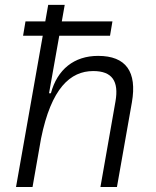

<svg xmlns="http://www.w3.org/2000/svg" viewBox="-20 -752 626 772"><path d="M383.8 0H450.2L510.3 -340.3C531.7 -463.4 486.8 -527.3 374.5 -527.3C277.8 -527.3 210.4 -472.7 184.6 -377H177.2L218.3 -608.4H422.4L432.1 -666H228.5L240.2 -732.4H173.8L162.1 -666H82.5L72.8 -608.4H151.9L44.4 0H110.8L145 -194.8C186 -397.5 262.7 -466.3 355 -466.3C431.2 -466.3 458.5 -425.3 444.3 -344.2Z"/></svg>

Font: Cascadia Mono NF Light
Style: Italic
Weight: 300
Italic angle: -10°
Monospace: yes
Designer: Aaron Bell
Foundry: Saja Typeworks
Version: Version 2404.023